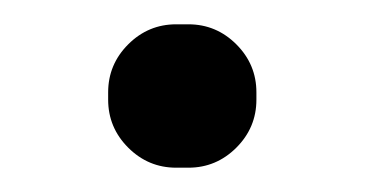

<svg xmlns="http://www.w3.org/2000/svg" viewBox="-20 -364 300 158"><path d="M135 -344Q158 -344 174.5 -327.5Q191 -311 191 -288V-282Q191 -259 174.5 -242.5Q158 -226 135 -226H125Q102 -226 85.5 -242.5Q69 -259 69 -282V-288Q69 -311 85.5 -327.5Q102 -344 125 -344Z"/></svg>

Font: Varela Round
Style: Regular
Weight: 400
Designer: Joe Prince
Foundry: Joe Prince
Version: Version 1.000